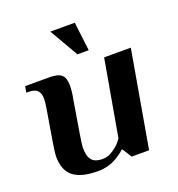

<svg xmlns="http://www.w3.org/2000/svg" viewBox="-124 -767 815 879"><g transform="rotate(-20 283.5 -327.5)"><path d="M47 -119Q47 -133 54.5 -181Q62 -229 81 -340Q86 -372 86 -385Q86 -413 73 -426.5Q60 -440 29 -440H19L24 -470H144Q184 -470 201 -455Q218 -440 218 -403Q218 -372 211 -340Q192 -227 184 -176.5Q176 -126 176 -114Q176 -71 192.5 -53Q209 -35 243 -35Q264 -35 281 -43.5Q298 -52 316 -67Q331 -80 344 -100L409 -470H539L457 0H372L344 -45H339Q325 -31 302 -17Q259 10 205 10Q124 10 85.5 -20.5Q47 -51 47 -119ZM299 -525 218 -665H337L354 -525Z"/></g></svg>

Font: Philosopher
Style: Bold Italic
Weight: 700
Italic angle: -10°
Designer: Jovanny Lemonad
Foundry: Jovanny Lemonad
Version: Version 2.000